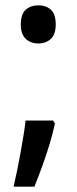

<svg xmlns="http://www.w3.org/2000/svg" viewBox="-20 -569 288 720"><path d="M186 -106Q178 -68 165.5 -27Q153 14 138.5 54Q124 94 109 131H31Q38 101 44.5 69Q51 37 57 4Q63 -29 68 -60Q73 -91 76 -117H179ZM58 -477Q58 -516 76.5 -532.5Q95 -549 124 -549Q153 -549 171 -532.5Q189 -516 189 -477Q189 -440 170.5 -423Q152 -406 124 -406Q95 -406 76.5 -423.5Q58 -441 58 -477Z"/></svg>

Font: Noto Sans Display SemiCondensed Medium
Style: Regular
Weight: 500
Width: 4
Designer: Monotype Design Team
Foundry: Monotype Imaging Inc.
Version: Version 2.003